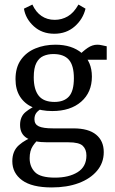

<svg xmlns="http://www.w3.org/2000/svg" viewBox="-20 -622 505 842"><path d="M435 45Q435 92 405.5 127Q376 162 325 181Q274 200 207 200Q120 200 77 168.5Q34 137 34 85Q34 40 63 14.5Q92 -11 134 -25L157 -18Q138 -3 124 18Q110 39 110 72Q110 109 133.5 133Q157 157 221 157Q282 157 320.5 133Q359 109 359 60Q359 33 343 17.5Q327 2 280 2H187Q129 2 98.5 -16Q68 -34 68 -74Q68 -111 92.5 -131Q117 -151 147 -162L166 -147Q150 -140 140.5 -128.5Q131 -117 131 -99Q131 -77 150 -68Q169 -59 213 -59H302Q368 -59 401.5 -31.5Q435 -4 435 45ZM383 -286Q383 -217 336 -176Q289 -135 209 -135Q160 -135 124 -151Q88 -167 68 -198Q48 -229 48 -275Q48 -326 71.5 -359.5Q95 -393 135 -409.5Q175 -426 223 -426Q295 -426 339 -389Q383 -352 383 -286ZM128 -283Q128 -230 149.5 -202.5Q171 -175 219 -175Q261 -175 282.5 -199Q304 -223 304 -279Q304 -335 282 -360Q260 -385 214 -385Q190 -385 170.5 -376.5Q151 -368 139.5 -346Q128 -324 128 -283ZM343 -360 323 -376Q344 -398 364.5 -412Q385 -426 407 -426Q416 -426 427 -423.5Q438 -421 448 -419V-360ZM218 -474Q164 -474 128 -507Q92 -540 85 -584L122 -602Q137 -569 162 -552Q187 -535 220 -535Q251 -535 277.5 -550.5Q304 -566 324 -602L355 -584Q344 -538 307.5 -506Q271 -474 218 -474Z"/></svg>

Font: Yrsa
Style: Regular
Weight: 400
Designer: Anna Giedrys (Yrsa+Rasa design), David Brezina (Yrsa art-direction, Rasa art-direction, design)
Foundry: Rosetta Type Foundry
Version: Version 2.004